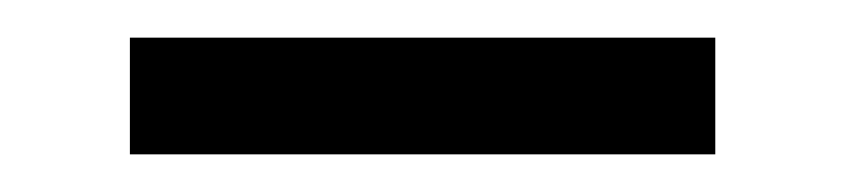

<svg xmlns="http://www.w3.org/2000/svg" viewBox="-20 -301 449 102"><path d="M49 -281V-219H360V-281Z"/></svg>

Font: LT Wave Text Light
Style: Regular
Weight: 300
Designer: Daniel Lyons
Version: Version 2.5 (Glyphs App)